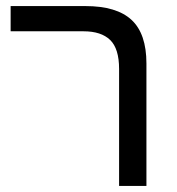

<svg xmlns="http://www.w3.org/2000/svg" viewBox="-20 -612 582 632"><path d="M372 -385Q372 -452 342.5 -480.5Q313 -509 255 -509H15V-592H261Q364 -592 413 -546.5Q462 -501 462 -403V0H372Z"/></svg>

Font: Noto Sans Hebrew
Style: Regular
Weight: 400
Designer: Monotype Design Team
Foundry: Monotype Imaging Inc.
Version: Version 1.000